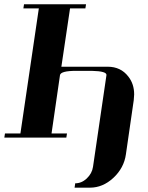

<svg xmlns="http://www.w3.org/2000/svg" viewBox="-20 -635 682 886"><path d="M0 0 2.9 -19H74.2L159.2 -596.2H87.9L90.8 -615.2H377L374 -596.2H303.2L263.2 -327.1H477.1Q537.1 -327.1 571.8 -282.2Q599.1 -248 599.1 -199.2Q599.1 -190.4 597.2 -172.9L561 77.1Q552.2 140.1 502.9 186Q454.1 231 395 231H324.2L327.1 210.9Q356.4 210.9 379.9 189Q404.8 165.5 409.2 134.8L471.2 -288.1Q474.1 -306.6 402.8 -308.1H332Q259.8 -308.1 256.8 -288.1L217.8 -19H289.1L286.1 0Z"/></svg>

Font: Hjet
Style: Italic
Weight: 400
Designer: T. Christopher White
Version: Version 1.2